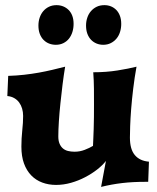

<svg xmlns="http://www.w3.org/2000/svg" viewBox="-20 -714 618 754"><path d="M490.2 -173.8Q490.2 -127.9 509.5 -105Q528.8 -82 564.9 -79.1L562 0H555.2Q526.9 0 503.7 1.2Q480.5 2.4 459.7 4.9Q439 7.3 418.9 11Q398.9 14.6 377 20L396 -82Q382.8 -64.9 361.6 -48.3Q340.3 -31.7 314.2 -18.1Q288.1 -4.4 258.8 3.9Q229.5 12.2 200.2 12.2Q170.9 12.2 146 2.9Q121.1 -6.3 102.8 -25.1Q84.5 -43.9 74.2 -72Q64 -100.1 64 -138.2Q64 -170.4 67.4 -201.4Q70.8 -232.4 70.8 -258.8Q70.8 -273.9 66.9 -287.4Q63 -300.8 55.4 -311.3Q47.9 -321.8 36.1 -328.6Q24.4 -335.4 8.8 -336.9L12.2 -416Q44.9 -417 75 -420.4Q105 -423.8 132.3 -428.7Q159.7 -433.6 185.3 -439.7Q210.9 -445.8 235.8 -452.1Q230.5 -420.4 225.8 -383.1Q221.2 -345.7 217.3 -308.6Q213.4 -271.5 211.2 -237.3Q209 -203.1 209 -178.2Q209 -161.1 213.9 -149.7Q218.8 -138.2 227.1 -131.1Q235.4 -124 247.1 -121.1Q258.8 -118.2 272.9 -118.2Q293.5 -118.2 312.5 -125.5Q331.5 -132.8 345.2 -141.1Q345.7 -151.4 346.4 -168.5Q347.2 -185.5 347.9 -207.3Q348.6 -229 348.9 -253.9Q349.1 -278.8 349.1 -304.2Q349.1 -334.5 348.9 -366.2Q348.6 -397.9 346.2 -430.2Q397.5 -430.2 441.4 -437.3Q485.4 -444.3 516.1 -452.1Q508.3 -409.2 503.2 -366.5Q498 -323.7 495.1 -286.4Q492.2 -249 491.2 -219.5Q490.2 -189.9 490.2 -173.8ZM199.2 -538.1Q185.1 -538.1 172.6 -543Q160.2 -547.9 150.9 -557.4Q141.6 -566.9 136.2 -581.1Q130.9 -595.2 130.9 -613.8Q130.9 -629.9 135.7 -644.5Q140.6 -659.2 149.9 -670.2Q159.2 -681.2 172.4 -687.5Q185.5 -693.8 202.1 -693.8Q215.8 -693.8 228 -689Q240.2 -684.1 249.5 -674.8Q258.8 -665.5 263.9 -651.9Q269 -638.2 269 -620.1Q269 -603.5 264.4 -588.6Q259.8 -573.7 251 -562.5Q242.2 -551.3 229 -544.7Q215.8 -538.1 199.2 -538.1ZM385.3 -538.1Q371.6 -538.1 359.4 -543Q347.2 -547.9 337.9 -557.4Q328.6 -566.9 323.2 -581.1Q317.9 -595.2 317.9 -613.8Q317.9 -629.9 322.8 -644.5Q327.6 -659.2 337.2 -670.2Q346.7 -681.2 359.9 -687.5Q373 -693.8 390.1 -693.8Q403.8 -693.8 415.8 -689Q427.7 -684.1 436.8 -674.8Q445.8 -665.5 450.9 -651.9Q456.1 -638.2 456.1 -620.1Q456.1 -603.5 451.4 -588.6Q446.8 -573.7 437.5 -562.5Q428.2 -551.3 415 -544.7Q401.9 -538.1 385.3 -538.1Z"/></svg>

Font: Simonetta
Style: Black
Weight: 900
Designer: Gayaneh Bagdasaryan
Foundry: Brownfox
Version: Version 1.002